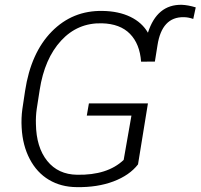

<svg xmlns="http://www.w3.org/2000/svg" viewBox="-20 -766 832 796"><path d="M552.2 -84.5Q517.1 -39.1 450.4 -13.9Q383.8 11.2 297.9 9.8Q232.9 9.3 182.9 -20.5Q132.8 -50.3 103.3 -106.7Q73.7 -163.1 69.8 -236.3Q67.4 -276.4 72.8 -314.5L84 -389.2Q107.9 -546.9 194.3 -635Q280.8 -723.1 405.3 -720.7Q471.7 -719.7 520.3 -696.3Q568.8 -672.9 593.3 -630.4Q630.9 -748 733.4 -746.1Q759.8 -745.1 791.5 -735.4L781.2 -687.5Q760.3 -694.8 741.7 -694.8Q650.9 -696.3 632.8 -577.6L622.1 -510.7L564.9 -510.3Q559.6 -584 518.8 -625.7Q478 -667.5 402.3 -669.4Q301.8 -671.9 233.2 -597.4Q164.6 -522.9 144.5 -393.1L132.3 -314.5Q127.9 -283.7 128.9 -252Q130.4 -155.3 175.8 -98.9Q221.2 -42.5 299.8 -41.5Q425.3 -39.1 492.7 -103L524.9 -286.6H339.8L348.6 -337.4H593.3Z"/></svg>

Font: Roboto Light
Style: Italic
Weight: 300
Italic angle: -12°
Designer: Google
Version: Version 2.134; 2016; ttfautohint (v1.6)